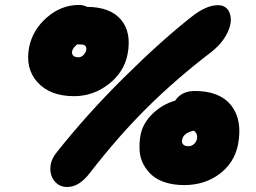

<svg xmlns="http://www.w3.org/2000/svg" viewBox="-20 -750 1035 777"><path d="M279.8 -360.8Q183.1 -360.8 132.1 -416.7Q81.1 -472.7 98.1 -560.1Q112.8 -630.4 170.7 -680.2Q228.5 -730 299.8 -730Q317.9 -730 332 -722.2Q426.8 -721.7 470 -669.9Q513.2 -618.2 496.1 -529.8Q481.9 -457.5 419.4 -409.2Q356.9 -360.8 279.8 -360.8ZM252 6.8Q221.7 6.8 202.4 -14.9Q183.1 -36.6 183.8 -69.8Q184.6 -103 209 -132.8Q328.6 -284.2 478.3 -432.9Q627.9 -581.5 752.9 -680.2Q813.5 -729 861.8 -729Q897 -729 909.2 -697.8Q923.3 -661.1 897.5 -611.8Q876 -570.8 832 -537.1Q691.9 -429.7 576.4 -315.4Q460.9 -201.2 344.2 -50.8Q300.8 6.8 252 6.8ZM272 -543Q269.5 -531.7 276.4 -524.9Q283.2 -518.1 296.9 -518.1Q308.1 -518.1 317.1 -526.6Q326.2 -535.2 329.1 -547.9Q330.6 -558.1 325.4 -564Q320.3 -569.8 310.1 -569.8Q297.9 -569.8 293 -570.8Q273.9 -555.7 272 -543ZM725.1 -1Q683.6 -1 650.1 -11.5Q616.7 -22 595.2 -40.8Q573.7 -59.6 560.3 -85.2Q546.9 -110.8 544.9 -140.9Q543 -170.9 548.8 -204.1Q558.6 -252.4 598.1 -290.3Q637.7 -328.1 689 -342.8Q714.4 -381.8 769 -381.8Q869.6 -381.8 916 -322.8Q962.4 -263.7 942.9 -163.1Q927.7 -90.3 867.9 -45.7Q808.1 -1 725.1 -1ZM716.8 -183.1Q714.4 -172.9 721.4 -165.5Q728.5 -158.2 742.2 -158.2Q754.9 -158.2 764.4 -166.5Q773.9 -174.8 776.9 -187Q781.2 -209.5 764.2 -221.2Q721.2 -211.9 716.8 -183.1Z"/></svg>

Font: Shantell Sans Bouncy
Style: Italic
Weight: 800
Italic angle: -11.31°
Designer: Stephen Nixon, Anya Danilova, Shantell Martin
Foundry: Arrow Type
Version: Version 1.006;[9816181b4]